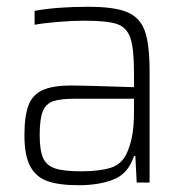

<svg xmlns="http://www.w3.org/2000/svg" viewBox="-20 -538 544 566"><path d="M52 -139Q52 -196 64 -227.5Q76 -259 106 -272.5Q136 -286 191 -286Q222 -286 375 -281V-323Q375 -396 364 -427Q353 -458 324 -467.5Q295 -477 226 -477Q195 -477 152 -473.5Q109 -470 82 -465V-506Q147 -518 241 -518Q318 -518 355.5 -502Q393 -486 407 -446.5Q421 -407 421 -328V0H383L379 -78H375Q358 -26 315 -9Q272 8 212 8Q154 8 120 -4Q86 -16 69 -48Q52 -80 52 -139ZM355 -89Q366 -115 370.5 -143Q375 -171 375 -209V-247H203Q158 -247 136.5 -239.5Q115 -232 106 -209.5Q97 -187 97 -140Q97 -95 107 -72.5Q117 -50 142.5 -41.5Q168 -33 219 -33Q273 -33 306.5 -43.5Q340 -54 355 -89Z"/></svg>

Font: Saira Semi Condensed ExtraLight
Style: Regular
Weight: 200
Width: 4
Designer: Hector Gatti with collaboration of the Omnibus-Type team
Foundry: Omnibus-Type
Version: Version 1.001; ttfautohint (v1.8)